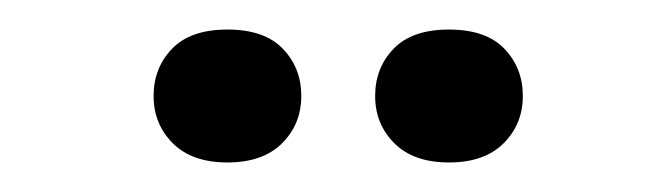

<svg xmlns="http://www.w3.org/2000/svg" viewBox="-20 -685 452 130"><path d="M134 -575Q110 -575 97 -588Q84 -601 84 -620Q84 -639 96.5 -652Q109 -665 134 -665Q159 -665 171.5 -652Q184 -639 184 -620Q184 -601 171 -588Q158 -575 134 -575ZM284 -575Q260 -575 247 -588Q234 -601 234 -620Q234 -639 246.5 -652Q259 -665 284 -665Q309 -665 321.5 -652Q334 -639 334 -620Q334 -601 321 -588Q308 -575 284 -575Z"/></svg>

Font: Red Rose Light
Style: Regular
Weight: 300
Designer: Jaikishan Patel
Version: Version 1.001; ttfautohint (v1.8.3)